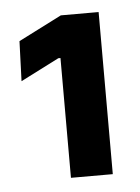

<svg xmlns="http://www.w3.org/2000/svg" viewBox="-36 -733 291 400"><g transform="rotate(-5 109.5 -532.5)"><path d="M184.5 -363H97V-613.5H92.5L12 -572.5L15 -656L105.5 -702H184.5Z"/></g></svg>

Font: Anek Devanagari SemiBold
Style: Regular
Weight: 600
Designer: Kailash Malviya (Devanagari) & Yesha Goshar (Latin)
Foundry: Ek Type
Version: Version 1.003